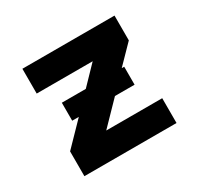

<svg xmlns="http://www.w3.org/2000/svg" viewBox="-117 -662 834 805"><g transform="rotate(-30 300.0 -260.0)"><path d="M77 0V-120L181 -227H149V-314H265L348 -400H77V-520H523V-400L439 -314H451V-227H356L252 -120H523V0Z"/></g></svg>

Font: Iosevka SS04 Heavy Extended
Style: Regular
Weight: 900
Width: 7
Monospace: yes
Designer: Belleve Invis
Foundry: Belleve Invis
Version: Version 19.0.0; ttfautohint (v1.8.4)